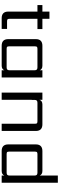

<svg xmlns="http://www.w3.org/2000/svg" viewBox="769 -1478 709 2287"><g transform="rotate(90 1123.5 -334.5)"><path d="M326 -426H204V-95Q204 -76 210 -70Q216 -64 235 -64H325V0H197Q118 0 118 -79V-426H40V-485H118V-569H204V-485H326Z M563 -59H783Q801 -59 809 -67Q817 -75 817 -94V-391Q817 -410 809 -418Q801 -426 783 -426H563Q544 -426 538 -420Q532 -414 532 -395V-90Q532 -70 538 -64.5Q544 -59 563 -59ZM817 -485H903V0H817V-32Q804 0 762 0H525Q446 0 446 -79V-406Q446 -485 525 -485H762Q804 -485 817 -453Z M1225 -485H1461Q1540 -485 1540 -406V0H1454V-395Q1454 -414 1448.5 -420Q1443 -426 1423 -426H1204Q1186 -426 1178 -418Q1170 -410 1170 -391V-358H1169V0H1083V-485H1169V-450Q1180 -485 1225 -485Z M1817 -59H2037Q2055 -59 2063 -67Q2071 -75 2071 -94V-391Q2071 -410 2063 -418Q2055 -426 2037 -426H1817Q1798 -426 1792 -420Q1786 -414 1786 -395V-90Q1786 -70 1792 -64.5Q1798 -59 1817 -59ZM2071 -669H2157V0H2071V-32Q2058 0 2016 0H1779Q1700 0 1700 -79V-406Q1700 -485 1779 -485H2016Q2058 -485 2071 -453Z"/></g></svg>

Font: Sarpanch
Style: Regular
Weight: 400
Designer: Manushi Parikh (Devanagari and Latin), Jyotish Sonowal (Devanagari)
Foundry: Indian Type Foundry
Version: Version 2.004;PS 1.0;hotconv 1.0.78;makeotf.lib2.5.61930; tt